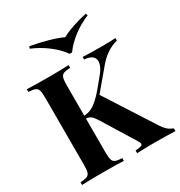

<svg xmlns="http://www.w3.org/2000/svg" viewBox="-213 -1083 1151 1229"><g transform="rotate(-30 362.0 -469.0)"><path d="M724 -20V0Q654 -3 568 -3Q502 -3 441 0V-20Q469 -22 481.5 -26Q494 -30 494 -40Q494 -48 483 -65L338 -300Q318 -332 304.5 -343Q291 -354 268 -356V-106Q268 -68 273.5 -51Q279 -34 294 -28Q309 -22 343 -20V0Q289 -3 192 -3Q85 -3 34 0V-20Q67 -22 82.5 -28Q98 -34 103.5 -51Q109 -68 109 -106V-602Q109 -640 103.5 -657Q98 -674 82.5 -680Q67 -686 34 -688V-708Q85 -705 192 -705Q289 -705 343 -708V-688Q309 -686 294 -680Q279 -674 273.5 -657Q268 -640 268 -602V-377Q308 -379 341 -401Q374 -423 416 -471L475 -542Q521 -595 521 -635Q521 -659 501.5 -673Q482 -687 447 -689V-708Q520 -705 595 -705Q653 -705 689 -708V-689Q609 -670 544 -593L419 -444L652 -81Q667 -58 683 -44Q699 -30 724 -20ZM608 -923Q544 -897 489.5 -855Q435 -813 403 -767H385Q354 -812 299.5 -854Q245 -896 180 -923L185 -938Q250 -927 313.5 -909Q377 -891 414 -873Q445 -891 497.5 -909Q550 -927 603 -938Z"/></g></svg>

Font: Playfair Display SC
Style: Bold
Weight: 700
Designer: Claus Eggers Sørensen
Foundry: Claus Eggers Sørensen
Version: Version 1.200; ttfautohint (v1.6)